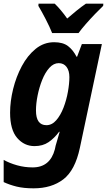

<svg xmlns="http://www.w3.org/2000/svg" viewBox="-21 -786 584 1046"><path d="M162 240Q108 240 69.5 230.5Q31 221 -1 206V85Q31 103 72 114.5Q113 126 157 126Q252 126 278 27L282 8Q287 -8 293 -29.5Q299 -51 304 -68H301Q275 -33 243.5 -11.5Q212 10 167 10Q111 10 72.5 -34.5Q34 -79 34 -172Q34 -234 50.5 -301Q67 -368 98 -426Q129 -484 173.5 -520Q218 -556 274 -556Q322 -556 349.5 -535Q377 -514 396 -477H399L425 -546H534L414 20Q388 142 324 191Q260 240 162 240ZM232 -104Q262 -104 285.5 -131Q309 -158 325 -199.5Q341 -241 349 -286Q357 -331 357 -366Q357 -401 341.5 -421.5Q326 -442 299 -442Q271 -442 248 -416.5Q225 -391 209 -351Q193 -311 184 -266.5Q175 -222 175 -184Q175 -104 232 -104ZM263 -606Q250 -639 228 -681.5Q206 -724 188 -754L189 -766H277Q292 -752 310.5 -730Q329 -708 345 -685Q373 -709 397.5 -729Q422 -749 447 -766H542L541 -754Q523 -737 497 -710Q471 -683 446.5 -655Q422 -627 407 -606Z"/></svg>

Font: Noto Sans SemiCondensed
Style: Bold Italic
Weight: 700
Width: 4
Italic angle: -12°
Designer: Monotype Design Team
Foundry: Monotype Imaging Inc.
Version: Version 2.013; ttfautohint (v1.8.4.7-5d5b)